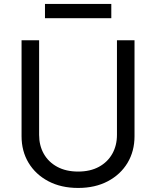

<svg xmlns="http://www.w3.org/2000/svg" viewBox="-20 -929 781 961"><path d="M565.4 -727.5H653.3V-247.1Q653.3 -172.4 618.4 -114Q583.5 -55.7 520 -22Q456.5 11.7 371.1 11.7Q285.6 11.7 221.9 -22Q158.2 -55.7 123 -114Q87.9 -172.4 87.9 -247.1V-727.5H175.8V-253.9Q175.8 -200.7 199.2 -159.2Q222.7 -117.7 266.6 -94Q310.5 -70.3 371.1 -70.3Q431.6 -70.3 475.1 -94Q518.6 -117.7 542 -159.2Q565.4 -200.7 565.4 -253.9ZM537.1 -909.2V-837.9H205.1V-909.2Z"/></svg>

Font: GitLab Sans
Style: Regular
Weight: 400
Designer: Rasmus Andersson
Foundry: Modifications by GitLab B.V., manufactured by rsms
Version: Version 4.000;git-c8fb6b7